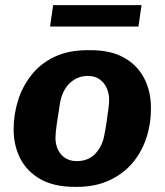

<svg xmlns="http://www.w3.org/2000/svg" viewBox="-20 -716 640 746"><path d="M269 10Q191 10 138.2 -19.2Q85.5 -48.5 59.2 -99.2Q33 -150 33 -214Q33 -271 50 -325.5Q67 -380 101.8 -424.2Q136.5 -468.5 191 -494.8Q245.5 -521 320 -521H333.5Q410.5 -521 462.2 -491.8Q514 -462.5 540.2 -412Q566.5 -361.5 566.5 -296.5Q566.5 -230.5 546.8 -174.5Q527 -118.5 489.8 -77.2Q452.5 -36 399.8 -13Q347 10 281 10ZM278 -90Q322.5 -90 349.5 -118Q376.5 -146 384.5 -186.5Q389.5 -211.5 393.8 -239.5Q398 -267.5 401 -291.5Q404 -315.5 404 -328.5Q404 -353 394.5 -374Q385 -395 366.8 -408Q348.5 -421 321.5 -421Q292 -421 269.2 -407Q246.5 -393 232.5 -369.8Q218.5 -346.5 213.5 -317.5Q206 -272 200.8 -235.8Q195.5 -199.5 195.5 -180Q195.5 -154.5 205.5 -134Q215.5 -113.5 234 -101.8Q252.5 -90 278 -90ZM174.5 -613 186.5 -696H530L518 -613Z"/></svg>

Font: Chivo Mono Medium
Style: Italic
Weight: 500
Italic angle: -8.05°
Monospace: yes
Designer: Hector Gatti
Foundry: Omnibus-Type
Version: Version 1.008